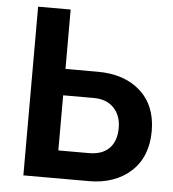

<svg xmlns="http://www.w3.org/2000/svg" viewBox="-51 -757 724 805"><g transform="rotate(5 310.5 -355.0)"><path d="M355 0Q407 0 451.5 -15.5Q496 -31 529 -61Q597 -123 597 -232Q597 -340 528 -401Q461 -460 350 -460H214V-710H77V0ZM342 -349Q397 -349 427.5 -317Q458 -285 458 -233Q458 -178 428.5 -147.5Q399 -117 342 -117H214V-349Z"/></g></svg>

Font: RT Raleway Bold
Style: Regular
Weight: 400
Designer: Matt McInerney, Pablo Impallari, Rodrigo Fuenzalida — Edited by Milan Moffatt in April 2016
Foundry: Matt McInerney, Pablo Impallari, Rodrigo Fuenzalida — Edited by Milan Moffatt in April 2016
Version: Version 3.001